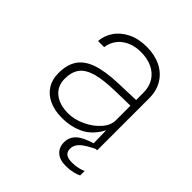

<svg xmlns="http://www.w3.org/2000/svg" viewBox="-191 -650 934 934"><g transform="rotate(45 276.0 -182.5)"><path d="M67.5 -132Q67.5 -190.5 92 -227Q116.5 -263.5 169.2 -281.8Q222 -300 308.5 -303L427.5 -307V-357Q427.5 -398 409 -427.8Q390.5 -457.5 357 -473.2Q323.5 -489 279.5 -489Q222 -489 182.8 -460Q143.5 -431 135.5 -379H93.5Q96 -417 118.5 -451Q141 -485 182.8 -506Q224.5 -527 281.5 -527Q336.5 -527 378.2 -506.5Q420 -486 443.2 -447.8Q466.5 -409.5 466.5 -358V0H430.5L428.5 -100Q397 -40 347 -15Q297 10 233.5 10Q183 10 145.5 -7.2Q108 -24.5 87.8 -56.5Q67.5 -88.5 67.5 -132ZM427.5 -167V-268L327.5 -266Q245 -264.5 197.5 -250.8Q150 -237 129.2 -209Q108.5 -181 108.5 -135Q108.5 -84.5 144 -55.8Q179.5 -27 239.5 -27Q282 -27 326 -47.5Q370 -68 398.8 -100.5Q427.5 -133 427.5 -167ZM432.5 -13 465.5 -4Q413.5 20 390.5 40.5Q367.5 61 367.5 88Q367.5 108.5 380.8 118.8Q394 129 423.5 129Q445.5 129 465.5 124Q485.5 119 494.5 114V145Q482 151.5 459.5 156.8Q437 162 413.5 162Q369 162 346.8 141.2Q324.5 120.5 324.5 86Q324.5 52 349 28.2Q373.5 4.5 432.5 -13Z"/></g></svg>

Font: Public Sans VF
Style: Regular
Weight: 400
Designer: Pablo Impallari, Rodrigo Fuenzalida (Modified by Dan O. Williams and USWDS)
Version: Version 1.003